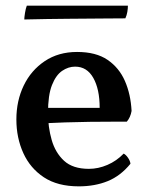

<svg xmlns="http://www.w3.org/2000/svg" viewBox="-20 -651 525 680"><path d="M259 9Q184 9 135.5 -23Q87 -55 62.5 -109Q38 -163 38 -228Q38 -294 64 -348Q90 -402 138.5 -434.5Q187 -467 253 -467Q320 -467 361 -439Q402 -411 422.5 -364Q443 -317 446 -258Q442 -235 429 -220Q409 -220 374.5 -220Q340 -220 297.5 -219.5Q255 -219 210.5 -217.5Q166 -216 127 -214V-269H333Q333 -335 310.5 -375Q288 -415 246 -415Q222 -415 200 -400Q178 -385 164 -349.5Q150 -314 150 -251Q150 -201 163 -155.5Q176 -110 207 -81.5Q238 -53 295 -53Q328 -53 360.5 -67Q393 -81 418 -107Q426 -103 433.5 -92Q441 -81 442 -71Q407 -28 361.5 -9.5Q316 9 259 9ZM66 -582Q66 -589 68.5 -605Q71 -621 75 -631H433Q433 -621 431 -609Q429 -597 424 -586Q403 -586 349.5 -585.5Q296 -585 222.5 -584.5Q149 -584 66 -582Z"/></svg>

Font: Vollkorn Medium
Style: Regular
Weight: 500
Designer: Friedrich Althausen
Foundry: Friedrich Althausen
Version: Version 5.000